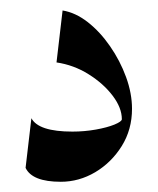

<svg xmlns="http://www.w3.org/2000/svg" viewBox="-20 -343 304 370"><path d="M100.6 -322.8Q125.5 -318.8 149.2 -300.3Q172.9 -281.7 192.1 -253.9Q211.4 -226.1 222.9 -194.6Q234.4 -163.1 234.4 -133.3Q234.4 -93.3 214.6 -61.5Q194.8 -29.8 163.6 -11.2Q132.3 7.3 97.2 7.3Q42 7.3 29.3 -19.5L40.5 -115.2Q54.2 -89.4 119.6 -89.4Q142.6 -89.4 164.6 -93.3Q186.5 -97.2 200.7 -103Q214.8 -108.9 214.8 -113.3Q214.8 -135.3 197 -158.7Q179.2 -182.1 150.6 -200Q122.1 -217.8 88.9 -222.7Z"/></svg>

Font: Lateef Medium
Style: Regular
Weight: 500
Designer: SIL International
Foundry: SIL International
Version: Version 4.200